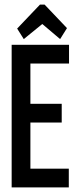

<svg xmlns="http://www.w3.org/2000/svg" viewBox="-20 -820 353 840"><path d="M84 -649 165 -715 243 -649 273 -697 175 -800H155L55 -695ZM31 0H281V-82H113V-284H250V-366H113V-542H282V-624H31Z"/></svg>

Font: Inconsolata ExtraCondensed
Style: Bold
Weight: 700
Width: 2
Monospace: yes
Designer: Raph Levien, Cyreal, Brenton Simpson
Foundry: Raph Levien, Cyreal, Google
Version: Version 3.100